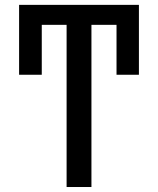

<svg xmlns="http://www.w3.org/2000/svg" viewBox="-20 -750 634 770"><path d="M56.6 -450.2V-730.5H537.1V-450.2H447.3V-650.4H346.7V0H247.1V-650.4H147.5V-450.2Z"/></svg>

Font: GenEi M Gothic v2 Medium
Style: Regular
Weight: 500
Version: Version 2.0